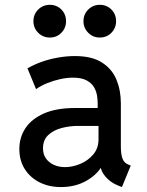

<svg xmlns="http://www.w3.org/2000/svg" viewBox="-20 -757 602 785"><path d="M229 7.8Q180.2 7.8 141.8 -11.5Q103.5 -30.8 81.3 -65.7Q59.1 -100.6 59.1 -147.9Q59.1 -195.3 84.2 -233.2Q109.4 -271 159.9 -293.2Q210.4 -315.4 287.1 -315.4H398.4V-242.2H298.3Q263.7 -242.2 231 -233.4Q198.2 -224.6 177 -204.6Q155.8 -184.6 155.8 -150.4Q155.8 -126.5 167.7 -109.4Q179.7 -92.3 200.2 -83Q220.7 -73.7 246.1 -73.7Q276.4 -73.7 308.1 -86.9Q339.8 -100.1 361.3 -125.5Q382.8 -150.9 382.8 -187.5V-243.7L379.4 -272V-333Q379.4 -346.2 377 -364.3Q374.5 -382.3 365 -399.4Q355.5 -416.5 334.7 -428Q314 -439.5 277.8 -439.5Q253.9 -439.5 226.6 -433.6Q199.2 -427.7 173.3 -417.2Q147.5 -406.7 127.4 -392.6L92.3 -477.5Q118.2 -492.7 150.4 -504.2Q182.6 -515.6 217.8 -521.7Q252.9 -527.8 286.1 -527.8Q356 -527.8 397.2 -501.2Q438.5 -474.6 456.3 -430.9Q474.1 -387.2 474.1 -335V-158.2Q474.1 -127 480.7 -108.9Q487.3 -90.8 504.9 -84L514.6 -80.1L478.5 7.8L463.9 2Q433.6 -9.8 412.8 -33Q392.1 -56.2 391.1 -79.6L412.1 -69.8H372.1L398.9 -83Q380.9 -45.9 335.2 -19Q289.6 7.8 229 7.8ZM387.7 -603.5Q360.4 -603.5 340.8 -623Q321.3 -642.6 321.3 -670.4Q321.3 -698.7 340.8 -718Q360.4 -737.3 387.7 -737.3Q416.5 -737.3 435.5 -718Q454.6 -698.7 454.6 -670.4Q454.6 -642.6 435.5 -623Q416.5 -603.5 387.7 -603.5ZM183.6 -603.5Q155.8 -603.5 136.2 -623Q116.7 -642.6 116.7 -670.4Q116.7 -698.7 136.2 -718Q155.8 -737.3 183.6 -737.3Q211.9 -737.3 231 -718Q250 -698.7 250 -670.4Q250 -642.6 231 -623Q211.9 -603.5 183.6 -603.5Z"/></svg>

Font: Reddit Mono Medium
Style: Regular
Weight: 500
Monospace: yes
Designer: Stephen Hutchings
Foundry: Reddit
Version: Version 1.014